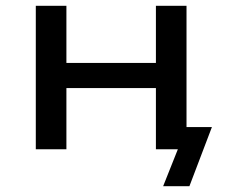

<svg xmlns="http://www.w3.org/2000/svg" viewBox="-20 -517 788 665"><path d="M545 128 596 0H525V-77H714L636 128ZM104 0V-497H210V-299H520V-497H626V0H520V-212H210V0Z"/></svg>

Font: Nunito Sans 7pt SemiExpanded Medium
Style: Regular
Weight: 500
Width: 6
Designer: Vernon Adams
Foundry: Vernon Adams
Version: Version 3.101;gftools[0.9.27]